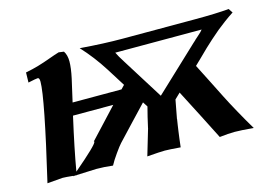

<svg xmlns="http://www.w3.org/2000/svg" viewBox="-73 -635 1089 776"><g transform="rotate(-15 471.5 -247.0)"><path d="M929.2 -488.3 940.9 -470.7Q921.9 -458.5 901.9 -443.6Q881.8 -428.7 868.2 -417.5Q854.5 -406.2 833 -387Q811.5 -367.7 803 -359.4Q794.4 -351.1 771 -328.1Q747.6 -305.2 742.2 -300.3Q755.4 -274.9 778.8 -228.3Q802.2 -181.6 816.9 -152.6Q831.5 -123.5 855.2 -80.6Q878.9 -37.6 902.8 2.4Q849.1 -2.4 823.7 -2.4Q798.3 -2.4 760.7 2Q758.3 -3.4 710.2 -97.4Q662.1 -191.4 650.4 -213.4Q646.5 -209.5 638.7 -202.1Q630.9 -194.8 627 -190.9Q618.7 -145.5 612.3 -112.8L612.8 -113.3L611.8 -106.9Q610.8 -100.6 609.1 -89.4Q607.4 -78.1 605.5 -64.5Q603.5 -50.8 601.3 -33Q599.1 -15.1 597.2 1.5Q548.8 -2.4 531.7 -2.4Q512.7 -2.4 457.5 2L490.2 -108.4L489.7 -107.4Q495.6 -132.3 500 -152.3L510.3 -192.9Q501.5 -206.1 497.1 -213.4Q475.6 -190.4 432.9 -145.5Q390.1 -100.6 369.1 -77.6Q360.8 -68.8 342.3 -42.7Q323.7 -16.6 314 2Q277.8 -2.4 245.1 -2.4Q240.7 -2.4 162.1 1V2L157.2 1Q155.3 1 151.9 1.5Q148.4 2 147 2Q147.9 1 148.9 0.5Q117.2 -2.9 104 -2.9L39.6 2.4Q118.7 -334 118.7 -401.4Q118.7 -418 111.3 -418Q104.5 -418 70.8 -410.6L71.8 -452.6Q102.1 -458.5 126.7 -465.8Q151.4 -473.1 177.5 -482.7Q203.6 -492.2 220.2 -497.1L241.7 -494.1Q252.9 -477.1 252.9 -450.7Q252.9 -423.3 243.7 -380.9Q228.5 -313.5 222.2 -286.6H426.8Q436.5 -296.4 441.4 -301.8L393.6 -377.9Q354 -440.4 306.6 -491.2Q405.8 -483.4 484.4 -483.4H787.1Q875.5 -483.4 929.2 -488.3ZM573.7 -220.7 756.3 -392.6Q758.3 -394.5 766.6 -401.9H766.1Q772.5 -407.7 780.8 -415Q789.1 -422.4 793.7 -426.8Q798.3 -431.2 802.2 -436.5H440.9Q448.2 -420.4 467.3 -390.6ZM210 -234.9Q180.2 -104 164.6 -12.7Q266.1 -99.1 266.1 -110.8Q266.1 -112.3 264.6 -112.3H264.2Q282.7 -132.3 320.8 -172.9Q358.9 -213.4 378.4 -234.9Z"/></g></svg>

Font: Flanker
Style: Bold Italic
Weight: 700
Italic angle: -12°
Designer: Flanker
Version: Version 2.000